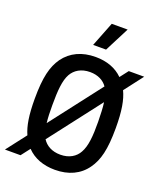

<svg xmlns="http://www.w3.org/2000/svg" viewBox="-178 -1039 975 1158"><g transform="rotate(20 309.5 -460.5)"><path d="M314 12C401 12 470 -20 514 -82C555 -139 574 -212 574 -350C574 -459 562 -528 537 -580L629 -700H530L489 -647C446 -690 386 -712 314 -712C227 -712 158 -680 113 -618C73 -561 54 -488 54 -350C54 -245 65 -178 88 -127L-10 0H90L134 -57C178 -11 240 12 314 12ZM314 -85C259 -85 221 -108 199 -142L454 -473C459 -439 460 -398 461 -350C462 -258 456 -191 431 -148C411 -111 371 -85 314 -85ZM274 -775H357L438 -933H336ZM167 -350C167 -442 172 -509 196 -552C217 -589 256 -615 314 -615C365 -615 403 -594 424 -563L172 -236C168 -268 167 -306 167 -350Z"/></g></svg>

Font: Finlandica Medium
Style: Regular
Weight: 500
Designer: Niklas Ekholm, Juho Hiilivirta, Jaakko Suomalainen
Foundry: Helsinki Type Studio
Version: Version 2.000;Glyphs 3.2 (3202)